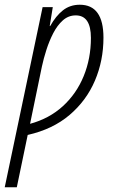

<svg xmlns="http://www.w3.org/2000/svg" viewBox="-64 -561 480 811"><path d="M-44 230 116 -531H159L146 -451H148Q172 -494 202 -517.5Q232 -541 273 -541Q373 -541 373 -402Q373 -305 337 -220.5Q301 -136 230 -75.5Q159 -15 53 9L7 230ZM63 -38Q144 -60 201.5 -112.5Q259 -165 289.5 -239.5Q320 -314 320 -401Q320 -496 256 -496Q225 -496 201.5 -475Q178 -454 161 -421Q144 -388 132 -350.5Q120 -313 113 -280Z"/></svg>

Font: Noto Sans ExtraCondensed Light
Style: Italic
Weight: 300
Width: 2
Italic angle: -12°
Designer: Monotype Design Team
Foundry: Monotype Imaging Inc.
Version: Version 2.013; ttfautohint (v1.8.4.7-5d5b)